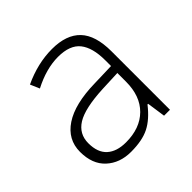

<svg xmlns="http://www.w3.org/2000/svg" viewBox="-145 -675 820 820"><g transform="rotate(-45 265.0 -265.0)"><path d="M215.8 -34.2Q300.8 -34.2 349.9 -82.8Q398.9 -131.3 398.9 -217.8V-270L306.2 -266.1Q194.3 -260.7 146.7 -231.2Q99.1 -201.7 99.1 -145.5Q99.1 -89.4 129.6 -61.8Q160.2 -34.2 215.8 -34.2ZM299.8 -307.1 400.9 -310.1V-345.2Q400.9 -420.9 370.4 -459.5Q339.8 -498 268.6 -498Q197.3 -498 118.2 -457L100.1 -499Q187.5 -540 273.9 -540Q360.4 -540 403.6 -494.6Q446.8 -449.2 446.8 -353V0H411.1L398.9 -84H395Q355 -32.7 312.7 -11.5Q270.5 9.8 202.6 9.8Q134.8 9.8 91.3 -30.3Q47.9 -70.3 47.9 -144.5Q47.9 -218.8 112.5 -261.7Q177.2 -304.7 299.8 -307.1Z"/></g></svg>

Font: OpenSans-Light
Style: Regular
Weight: 300
Foundry: Ascender Corporation
Version: Version 1.10